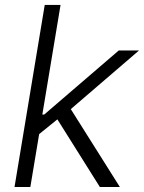

<svg xmlns="http://www.w3.org/2000/svg" viewBox="-20 -747 576 767"><path d="M38 0 158.7 -727.3H221.9L149.1 -289.4H156.6L454.5 -545.5H535.5L262.8 -311.1L458.8 0H378.9L209.2 -270.2L136.4 -211.3L101.2 0Z"/></svg>

Font: Inter Light  BETA
Style: Italic
Weight: 300
Italic angle: 9.39999°
Designer: Rasmus Andersson
Foundry: rsms
Version: Version 3.011;git-f93a4a705